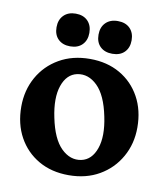

<svg xmlns="http://www.w3.org/2000/svg" viewBox="-73 -674 643 743"><g transform="rotate(10 248.5 -302.0)"><path d="M250.5 -448.5Q318 -448.5 368.8 -419.2Q419.5 -390 448 -338.2Q476.5 -286.5 476.5 -218.5Q476.5 -154.5 447.2 -102.8Q418 -51 366.2 -21Q314.5 9 246 9Q178.5 9 127.8 -20.2Q77 -49.5 48.5 -101.2Q20 -153 20 -221Q20 -285 49 -336.8Q78 -388.5 130 -418.5Q182 -448.5 250.5 -448.5ZM284.5 -57.5Q325 -66 342 -114.5Q359 -163 343 -239Q326.5 -320 290.5 -355.2Q254.5 -390.5 211.5 -382Q171 -373.5 154.2 -325Q137.5 -276.5 153.5 -200.5Q170 -119.5 206 -84.2Q242 -49 284.5 -57.5ZM165.5 -483Q136 -483 118.5 -500Q101 -517 101 -547Q101 -576.5 118.5 -594Q136 -611.5 165.5 -611.5Q195.5 -611.5 212.8 -594Q230 -576.5 230 -547Q230 -518 212.8 -500.5Q195.5 -483 165.5 -483ZM331 -483Q301 -483 283.5 -500Q266 -517 266 -547Q266 -576.5 283.5 -594Q301 -611.5 331 -611.5Q361.5 -611.5 378.8 -594Q396 -576.5 396 -547Q396 -518 378.8 -500.5Q361.5 -483 331 -483Z"/></g></svg>

Font: Fraunces 144pt S100 SemiBold
Style: Regular
Weight: 600
Version: Version 1.000; ttfautohint (v1.8.3)